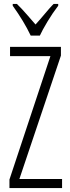

<svg xmlns="http://www.w3.org/2000/svg" viewBox="-20 -951 354 971"><path d="M274.4 -931.2V-921.9Q247.1 -886.7 220.2 -842Q193.4 -797.4 181.6 -771H135.3Q100.6 -843.8 44.4 -921.9V-931.2H65.4Q89.4 -908.2 119.9 -872.8Q150.4 -837.4 159.7 -827.1L183.6 -854Q237.8 -918.9 251.5 -931.2ZM293.9 -45.9V0H27.8V-43L234.9 -667H30.8V-713.9H288.1V-669.9L78.1 -45.9Z"/></svg>

Font: Open Sans Hebrew Condensed Light
Style: Regular
Weight: 300
Width: 3
Foundry: Ascender Corporation, Yanek Iontef
Version: Version 2.001;PS 002.001;hotconv 1.0.70;makeotf.lib2.5.58329